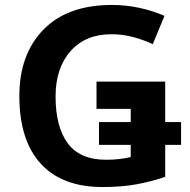

<svg xmlns="http://www.w3.org/2000/svg" viewBox="-20 -744 765 774"><path d="M394 10Q470 10 530 -1Q590 -12 646 -31V-160H710V-252H646V-415H369V-305H507V-252H379V-160H507V-111Q463 -100 408 -100Q302 -100 253 -166.5Q204 -233 204 -355Q204 -470 264.5 -538Q325 -606 429 -606Q476 -606 519 -594Q562 -582 596 -566L643 -680Q598 -700 543.5 -712Q489 -724 431 -724Q252 -724 155 -624.5Q58 -525 58 -357Q58 -179 144 -84.5Q230 10 394 10Z"/></svg>

Font: Noto Sans UI
Style: Bold
Weight: 700
Designer: Monotype Design Team
Foundry: Monotype Imaging Inc.
Version: Version 1.901